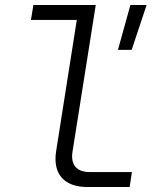

<svg xmlns="http://www.w3.org/2000/svg" viewBox="-20 -750 640 770"><path d="M330 0H500L509 -60H339C287 -60 262 -90 271 -143L364 -730H114L104 -670H288L205 -143C191 -53 237 0 330 0ZM453 -550H508L568 -730H503Z"/></svg>

Font: JetBrains Mono ExtraLight
Style: Italic
Weight: 240
Italic angle: -9°
Monospace: yes
Designer: Philipp Nurullin, Konstantin Bulenkov
Foundry: JetBrains
Version: Version 2.305